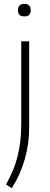

<svg xmlns="http://www.w3.org/2000/svg" viewBox="-20 -754 260 994"><path d="M106 -669Q73 -669 73 -701Q73 -734 106 -734Q139 -734 139 -701Q139 -669 106 -669ZM11 201Q51 132 70.5 57.5Q90 -17 90 -113V-540H131V-92Q131 -8 108 71.5Q85 151 41 220Z"/></svg>

Font: Encode Sans Wide
Style: Thin
Weight: 100
Designer: Pablo Impallari, Andres Torresi
Foundry: Pablo Impallari, Andres Torresi
Version: Version 1.000; ttfautohint (v1.00) -l 8 -r 50 -G 200 -x 14 -